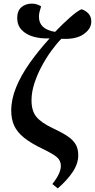

<svg xmlns="http://www.w3.org/2000/svg" viewBox="-20 -806 524 1060"><path d="M299 234 269 210Q316 151 316 110Q316 81 295 62.5Q274 44 216 16Q151 -15 113 -45.5Q75 -76 58.5 -112Q42 -148 42 -196Q42 -258 69 -324Q96 -390 144 -458Q192 -526 254 -594Q205 -592 164.5 -603.5Q124 -615 99.5 -641Q75 -667 75 -707Q75 -746 98 -766Q121 -786 156 -786Q183 -786 207 -771Q201 -752 198 -739.5Q195 -727 195 -713Q195 -645 284 -630Q328 -676 368 -711Q408 -746 430 -755Q451 -749 467.5 -732Q484 -715 484 -687Q484 -646 440.5 -616.5Q397 -587 319 -592Q292 -565 263 -525Q234 -485 209.5 -439Q185 -393 169.5 -345Q154 -297 154 -252Q154 -194 180.5 -161.5Q207 -129 268 -100Q320 -76 351.5 -55Q383 -34 397.5 -9.5Q412 15 412 51Q412 98 381 144Q350 190 299 234Z"/></svg>

Font: Literata 36pt SemiBold
Style: Italic
Weight: 600
Italic angle: -2°
Designer: Latin by Veronika Burian and Jose Scaglione. Greek by Irene Vlachou. Cyrillic by Vera Evstafieva
Foundry: TypeTogether
Version: Version 3.002